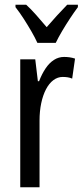

<svg xmlns="http://www.w3.org/2000/svg" viewBox="-20 -786 347 806"><path d="M249 -547Q260 -547 271.5 -545.5Q283 -544 295 -540L283 -456Q274 -460 264 -461.5Q254 -463 243 -463Q222 -463 204 -449.5Q186 -436 173 -411Q160 -386 153 -352.5Q146 -319 146 -280V0H65V-537H128L139 -445H144Q156 -476 171.5 -499Q187 -522 206.5 -534.5Q226 -547 249 -547ZM137 -606Q127 -628 112 -654Q97 -680 80 -706.5Q63 -733 45 -756V-766H90Q109 -749 131.5 -723.5Q154 -698 176 -672Q202 -702 219.5 -721Q237 -740 262 -766H307V-756Q292 -736 274.5 -709.5Q257 -683 241 -656Q225 -629 214 -606Z"/></svg>

Font: Noto Sans Devanagari ExtraCondensed
Style: Regular
Weight: 400
Width: 2
Designer: Jelle Bosma - Monotype Design Team
Foundry: Monotype Imaging Inc.
Version: Version 2.006